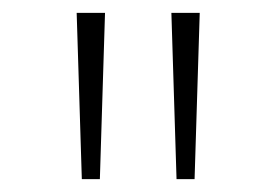

<svg xmlns="http://www.w3.org/2000/svg" viewBox="-20 -886 430 298"><path d="M107 -608 99 -866H143L135 -608ZM254 -608 246 -866H290L282 -608Z"/></svg>

Font: Noto Sans Telugu UI SemiCondensed ExtraLight
Style: Regular
Weight: 200
Width: 4
Designer: Jelle Bosma - Monotype Design Team
Foundry: Monotype Imaging Inc.
Version: Version 2.005; ttfautohint (v1.8.4.7-5d5b)